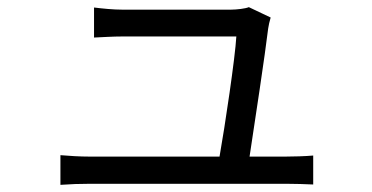

<svg xmlns="http://www.w3.org/2000/svg" viewBox="-20 -525 1040 537"><path d="M678 -87C692 -179 722 -377 730 -445C731 -453 734 -466 737 -476L676 -505C667 -501 642 -498 626 -498H322C297 -498 267 -501 243 -504V-420C268 -421 294 -423 323 -423H641C638 -366 609 -171 594 -87H232C202 -87 173 -89 149 -91V-8C178 -10 201 -11 232 -11H780C801 -11 838 -10 856 -9V-90C835 -88 799 -87 777 -87Z"/></svg>

Font: Noto Sans T Chinese Regular
Style: Regular
Weight: 400
Designer: Ryoko NISHIZUKA (kana & ideographs); Paul D. Hunt (Latin, Greek & Cyrillic); Wenlong ZHANG (bopomofo); Sandoll Communica
Foundry: Adobe Systems Incorporated
Version: Version 1.000;PS 1;hotconv 1.0.78;makeotf.lib2.5.61930